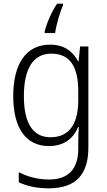

<svg xmlns="http://www.w3.org/2000/svg" viewBox="-20 -785 581 1045"><path d="M323 -756V-765H291C260 -721 234 -658 223 -613V-605H280C285 -646 307 -722 323 -756ZM252 -542C122 -542 52 -437 52 -262C52 -84 124 10 246 10C324 10 378 -27 405 -94H409C407 -64 406 -35 406 -8V24C406 133 354 192 247 192C184 192 128 176 82 152V207C127 228 179 240 246 240C397 240 461 160 461 18V-532H416L408 -452H405C375 -507 328 -542 252 -542ZM259 -493C365 -493 406 -417 406 -287V-241C406 -126 368 -38 255 -38C160 -38 110 -113 110 -262C110 -407 158 -493 259 -493Z"/></svg>

Font: Noto Sans Armenian SemiCondensed Light
Style: Regular
Weight: 300
Width: 4
Designer: Monotype Design Team
Foundry: Monotype Imaging Inc.
Version: Version 2.008